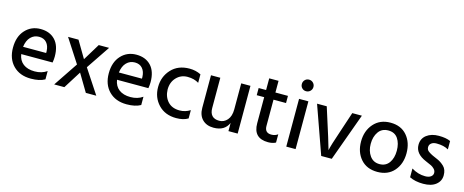

<svg xmlns="http://www.w3.org/2000/svg" viewBox="-40 -1342 4759 1969"><g transform="rotate(15 2340.0 -357.0)"><path d="M139 -290H384V-308Q382 -365 353 -398.5Q324 -432 272 -432Q220 -432 184 -395.5Q148 -359 139 -290ZM299 5Q181 5 111 -66Q41 -137 41 -255.5Q41 -374 105 -443.5Q169 -513 267 -513Q365 -513 422 -452.5Q479 -392 479 -278Q479 -247 473 -213H140Q150 -147 196 -112Q242 -77 317.5 -77Q393 -77 447 -115V-27Q391 5 299 5Z M655 0H547L720 -258L558 -508H669L775 -329L884 -508H994L825 -257L994 0H883L772 -186Z M1156 -290H1401V-308Q1399 -365 1370 -398.5Q1341 -432 1289 -432Q1237 -432 1201 -395.5Q1165 -359 1156 -290ZM1316 5Q1198 5 1128 -66Q1058 -137 1058 -255.5Q1058 -374 1122 -443.5Q1186 -513 1284 -513Q1382 -513 1439 -452.5Q1496 -392 1496 -278Q1496 -247 1490 -213H1157Q1167 -147 1213 -112Q1259 -77 1334.5 -77Q1410 -77 1464 -115V-27Q1408 5 1316 5Z M1844 10Q1725 10 1654 -65Q1583 -140 1583 -250.5Q1583 -361 1654.5 -438.5Q1726 -516 1848 -516Q1914 -516 1969 -488V-398Q1920 -429 1849.5 -429Q1779 -429 1731.5 -379Q1684 -329 1684 -251Q1686 -174 1731 -124.5Q1776 -75 1857 -75Q1917 -75 1969 -108V-20Q1920 10 1844 10Z M2495 0H2397V-87Q2357 6 2239 6Q2164 6 2120 -38.5Q2076 -83 2076 -161V-507H2175V-185Q2175 -133 2200.5 -105.5Q2226 -78 2277 -78Q2328 -78 2362.5 -118Q2397 -158 2397 -231V-507H2495Z M2818 5Q2661 5 2661 -154V-431H2582V-507H2661V-631H2760V-507H2893V-431H2760V-152Q2760 -79 2830 -79Q2871 -79 2899 -101V-13Q2866 5 2818 5Z M3060 -724Q3086 -724 3104 -706Q3122 -688 3122 -662.5Q3122 -637 3104 -619Q3086 -601 3060 -601Q3034 -601 3016.5 -618.5Q2999 -636 2999 -662Q2999 -688 3016.5 -706Q3034 -724 3060 -724ZM3110 0H3011V-507H3110Z M3494 0H3382L3202 -507H3305Q3426 -130 3439 -77Q3448 -126 3505 -293L3576 -507H3678Z M3980.5 -431Q3912 -431 3876 -379.5Q3840 -328 3840 -252.5Q3840 -177 3877 -125.5Q3914 -74 3980 -74Q4046 -74 4081.5 -124Q4117 -174 4117 -252Q4117 -330 4083 -380.5Q4049 -431 3980.5 -431ZM4157 -440.5Q4220 -367 4220 -253Q4220 -139 4155.5 -65Q4091 9 3978.5 9Q3866 9 3802 -64Q3738 -137 3738 -250Q3738 -363 3804 -438.5Q3870 -514 3982 -514Q4094 -514 4157 -440.5Z M4319 -25V-118Q4389 -75 4464 -75Q4503 -75 4524.5 -91Q4546 -107 4546 -131Q4546 -155 4529 -172.5Q4512 -190 4494.5 -198.5Q4477 -207 4435 -225Q4316 -274 4316 -369Q4316 -436 4366 -474Q4416 -512 4494.5 -512Q4573 -512 4619 -490V-401Q4570 -430 4493 -430Q4458 -430 4437.5 -414Q4417 -398 4417 -372Q4417 -341 4443 -325Q4451 -320 4455.5 -316.5Q4460 -313 4470.5 -308Q4481 -303 4486 -300Q4501 -293 4540.5 -276Q4580 -259 4613.5 -226.5Q4647 -194 4647 -133Q4647 -72 4599 -33.5Q4551 5 4465 5Q4379 5 4319 -25Z"/></g></svg>

Font: Hind Guntur Medium
Style: Regular
Weight: 500
Designer: Manushi Parikh, Hitesh Malaviya
Foundry: Indian Type Foundry
Version: Version 1.000;PS 1.0;hotconv 1.0.86;makeotf.lib2.5.63406; tt